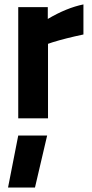

<svg xmlns="http://www.w3.org/2000/svg" viewBox="-20 -532 412 863"><path d="M62 0V-500H194.8V-446.8Q278.8 -496.6 355 -512.2V-377Q273.9 -359.9 215.8 -341.8L195.8 -335V0ZM62 77.1H191.9L137.2 311H16.1Z"/></svg>

Font: TitilliumWeb-Bold
Style: Bold
Weight: 700
Version: Version 1.001;PS 57.000;hotconv 1.0.70;makeotf.lib2.5.55311